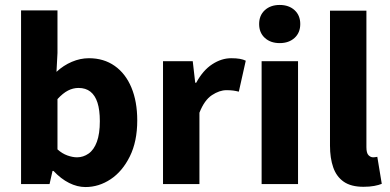

<svg xmlns="http://www.w3.org/2000/svg" viewBox="-20 -743 1573 775"><path d="M325 12Q292 12 259 -4.5Q226 -21 196 -53H192L180 0H65V-701H212V-529L208 -453Q236 -479 270 -493.5Q304 -508 339 -508Q399 -508 443 -477Q487 -446 510.5 -389.5Q534 -333 534 -257Q534 -172 504 -111.5Q474 -51 426.5 -19.5Q379 12 325 12ZM291 -108Q316 -108 337.5 -123Q359 -138 371 -170.5Q383 -203 383 -254Q383 -299 373.5 -328.5Q364 -358 345 -373Q326 -388 297 -388Q275 -388 254.5 -377.5Q234 -367 212 -343V-140Q231 -123 252 -115.5Q273 -108 291 -108Z M638 0V-496H758L768 -409H772Q799 -459 836.5 -483.5Q874 -508 913 -508Q934 -508 948 -505.5Q962 -503 972 -498L944 -373Q932 -376 921 -377.5Q910 -379 894 -379Q866 -379 835.5 -359Q805 -339 785 -288V0Z M1036 0V-496H1183V0ZM1109 -569Q1072 -569 1049 -590Q1026 -611 1026 -646Q1026 -681 1049 -702Q1072 -723 1109 -723Q1146 -723 1169 -702Q1192 -681 1192 -646Q1192 -611 1169 -590Q1146 -569 1109 -569Z M1447 11Q1397 11 1367.5 -9.5Q1338 -30 1325 -67.5Q1312 -105 1312 -155V-700H1459V-149Q1459 -125 1467.5 -116.5Q1476 -108 1486 -108Q1490 -108 1493.5 -108.5Q1497 -109 1503 -110L1521 -1Q1509 4 1490.5 7.5Q1472 11 1447 11Z"/></svg>

Font: Source Sans 3
Style: Bold
Weight: 700
Designer: Paul D. Hunt
Foundry: Adobe
Version: Version 3.052;hotconv 1.1.0;makeotfexe 2.6.0